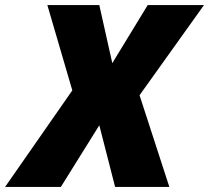

<svg xmlns="http://www.w3.org/2000/svg" viewBox="-79 -734 821 754"><path d="M205 -379 107 -714H311L362 -486L501 -714H722L469 -360L586 0H373L311 -242L160 0H-59Z"/></svg>

Font: Noto Sans Display Black
Style: Italic
Weight: 900
Italic angle: -12°
Designer: Monotype Design team
Foundry: Monotype Imaging Inc.
Version: Version 1.000